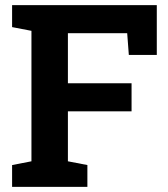

<svg xmlns="http://www.w3.org/2000/svg" viewBox="-20 -731 658 751"><path d="M27.3 -85.4 103 -100.1V-610.4L27.3 -625V-710.9H593.3V-516.1H483.9L477.5 -601.1H245.6V-405.3H494.6V-295.4H245.6V-100.1L321.8 -85.4V0H27.3Z"/></svg>

Font: Roboto Avanza Slab
Style: Bold
Weight: 700
Designer: Google
Version: Version 1.100263; 2013; ttfautohint (v0.94.20-1c74) -l 8 -r 